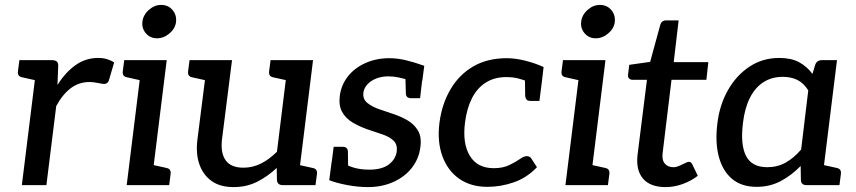

<svg xmlns="http://www.w3.org/2000/svg" viewBox="-20 -754 3485 782"><path d="M69 0 132 -509H190Q206 -509 212 -503Q218 -497 217 -482L214 -408Q247 -460 288 -489Q329 -518 380 -518Q400 -518 416 -513Q432 -508 445 -500L423 -425Q421 -419 415.5 -415.5Q410 -412 404 -412Q398 -412 379 -416Q360 -420 345 -420Q302 -420 268.5 -395Q235 -370 209 -322L169 0ZM160 -509 138 -424 71 -439Q60 -441 56 -447Q52 -453 53 -463L59 -509Z M496 0 559 -509H659L596 0ZM568 0 590 -85 658 -70Q668 -68 672 -62Q676 -56 675 -46L669 0ZM587 -509 565 -424 498 -439Q487 -441 483 -447Q479 -453 480 -463L486 -509ZM619 -598Q592 -598 574.5 -618Q557 -638 560 -665Q563 -693 586 -713.5Q609 -734 636 -734Q665 -734 682.5 -713.5Q700 -693 697 -665Q694 -638 670.5 -618Q647 -598 619 -598Z M932 8Q876 8 841.5 -17Q807 -42 792 -85Q777 -128 784 -185L825 -509H925L884 -185Q878 -130 899.5 -100.5Q921 -71 972 -71Q1009 -71 1043 -88Q1077 -105 1108 -136L1154 -509H1255L1192 0H1132Q1110 0 1108 -20L1107 -70Q1070 -35 1027 -13.5Q984 8 932 8ZM1164 0 1185 -85 1253 -70Q1264 -68 1268 -62Q1272 -56 1271 -46L1265 0ZM853 -509 831 -424 763 -439Q753 -441 749 -447Q745 -453 746 -463L752 -509ZM1183 -509 1161 -424 1093 -439Q1083 -441 1079 -447Q1075 -453 1076 -463L1082 -509Z M1478 8Q1439 8 1395.5 0Q1352 -8 1321 -20L1331 -97L1379 -90Q1390 -81 1418.5 -72Q1447 -63 1484 -63Q1536 -63 1564 -84.5Q1592 -106 1596 -138Q1599 -166 1582.5 -181.5Q1566 -197 1538 -206.5Q1510 -216 1477 -227Q1443 -239 1415.5 -255.5Q1388 -272 1373.5 -298Q1359 -324 1364 -364Q1370 -409 1397.5 -443.5Q1425 -478 1469 -497.5Q1513 -517 1566 -517Q1599 -517 1634 -508.5Q1669 -500 1708 -486L1700 -425L1644 -428Q1625 -434 1604 -438.5Q1583 -443 1562 -443Q1535 -443 1513 -434.5Q1491 -426 1477 -411Q1463 -396 1460 -377Q1457 -350 1476.5 -334.5Q1496 -319 1525 -309Q1554 -299 1581 -290Q1612 -280 1639.5 -264Q1667 -248 1682.5 -222Q1698 -196 1692 -154Q1686 -107 1657.5 -70.5Q1629 -34 1582.5 -13Q1536 8 1478 8ZM1631 -448 1700 -432 1691 -354H1655Q1643 -354 1638 -359.5Q1633 -365 1633 -374ZM1398 -62 1329 -78 1339 -156H1376Q1387 -156 1392 -150.5Q1397 -145 1397 -136Z M1965 7Q1898 7 1851 -25.5Q1804 -58 1782 -117.5Q1760 -177 1770 -255Q1780 -331 1815 -390.5Q1850 -450 1907.5 -483.5Q1965 -517 2045 -517Q2078 -517 2118.5 -507Q2159 -497 2194 -481L2187 -421H2131Q2112 -429 2090.5 -434.5Q2069 -440 2042 -440Q1993 -440 1957.5 -417Q1922 -394 1901.5 -352.5Q1881 -311 1874 -255Q1863 -170 1893.5 -119.5Q1924 -69 1991 -69Q2028 -69 2054 -81.5Q2080 -94 2097 -106Q2114 -118 2125 -118Q2137 -118 2143 -110L2167 -73Q2126 -30 2073 -11.5Q2020 7 1965 7ZM2118 -437 2187 -421 2177 -343H2140Q2129 -343 2124.5 -348.5Q2120 -354 2119 -363Z M2283 0 2346 -509H2446L2383 0ZM2355 0 2377 -85 2445 -70Q2455 -68 2459 -62Q2463 -56 2462 -46L2456 0ZM2374 -509 2352 -424 2285 -439Q2274 -441 2270 -447Q2266 -453 2267 -463L2273 -509ZM2406 -598Q2379 -598 2361.5 -618Q2344 -638 2347 -665Q2350 -693 2373 -713.5Q2396 -734 2423 -734Q2452 -734 2469.5 -713.5Q2487 -693 2484 -665Q2481 -638 2457.5 -618Q2434 -598 2406 -598Z M2691 8Q2628 8 2598.5 -27Q2569 -62 2577 -126L2615 -429H2557Q2548 -429 2542.5 -434Q2537 -439 2538 -450L2543 -490L2628 -502L2669 -652Q2674 -671 2693 -671H2744L2724 -501H2865L2857 -429H2715L2679 -132Q2675 -103 2687.5 -88Q2700 -73 2723 -73Q2734 -73 2746.5 -78.5Q2759 -84 2770 -89.5Q2781 -95 2786 -95Q2794 -95 2799 -86L2822 -38Q2795 -17 2760.5 -4.5Q2726 8 2691 8Z M3062 7Q3000 7 2961.5 -25.5Q2923 -58 2907.5 -116.5Q2892 -175 2902 -253Q2911 -327 2945 -387Q2979 -447 3032.5 -482.5Q3086 -518 3154 -518Q3202 -518 3234 -501Q3266 -484 3289 -453L3300 -489Q3306 -509 3328 -509H3389L3326 0H3265Q3243 0 3242 -20L3241 -78Q3203 -39 3159 -16Q3115 7 3062 7ZM3105 -73Q3146 -73 3179.5 -91.5Q3213 -110 3243 -145L3272 -386Q3253 -416 3227.5 -428.5Q3202 -441 3168 -441Q3123 -441 3089 -419Q3055 -397 3034 -355Q3013 -313 3006 -253Q2995 -165 3018.5 -119Q3042 -73 3105 -73ZM3298 0 3320 -85 3388 -70Q3398 -68 3402 -62Q3406 -56 3405 -46L3399 0Z"/></svg>

Font: Aleo Medium
Style: Italic
Weight: 500
Italic angle: -7°
Designer: Alessio Laiso
Foundry: Alessio Laiso
Version: Version 2.001;gftools[0.9.29]